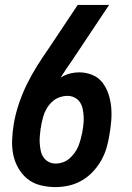

<svg xmlns="http://www.w3.org/2000/svg" viewBox="-20 -755 540 783"><path d="M206 8Q175 8 145 0.5Q115 -7 92.5 -25Q70 -43 55 -69Q40 -95 34 -124.5Q28 -154 29.5 -185.5Q31 -217 36 -249Q43 -290 56.5 -330.5Q70 -371 89 -410Q108 -449 131.5 -486.5Q155 -524 181 -561L297 -735H425L273 -507Q261 -490 249.5 -473Q238 -456 227 -438Q245 -450 264.5 -455Q284 -460 302 -460Q331 -460 356.5 -449.5Q382 -439 398 -418Q414 -397 422.5 -371Q431 -345 433.5 -317.5Q436 -290 433.5 -261Q431 -232 426 -204Q422 -177 414 -150.5Q406 -124 392 -99.5Q378 -75 357.5 -53.5Q337 -32 312 -18Q287 -4 260 2Q233 8 206 8ZM206 -88Q221 -88 236 -93Q251 -98 263 -108.5Q275 -119 284.5 -132Q294 -145 299.5 -159Q305 -173 309 -187.5Q313 -202 316 -217V-219Q319 -235 320.5 -250.5Q322 -266 321 -281.5Q320 -297 317 -311.5Q314 -326 306 -338Q298 -350 284.5 -357Q271 -364 256 -364Q239 -364 222 -358Q205 -352 191.5 -339Q178 -326 169 -310Q160 -294 156 -278Q153 -267 150.5 -256.5Q148 -246 147 -235L146 -233Q144 -217 142.5 -201.5Q141 -186 142 -171Q143 -156 146 -141Q149 -126 157 -114Q165 -102 178 -95Q191 -88 206 -88Z"/></svg>

Font: Iosevka Custom
Style: Bold Italic
Weight: 700
Italic angle: -9°
Designer: Belleve Invis
Foundry: Belleve Invis
Version: Version 30.3.1; ttfautohint (v1.8.3)